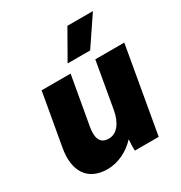

<svg xmlns="http://www.w3.org/2000/svg" viewBox="-177 -871 950 1010"><g transform="rotate(-30 298.0 -366.5)"><path d="M185 13C250 13 312 -18 359 -68C357 -45 356 -16 357 0H502L593 -520H417L368 -240C355 -168 320 -123 271 -123C212 -123 206 -172 215 -226L267 -520H91L35 -203C12 -73 64 13 185 13ZM417 -574 533 -746H378L280 -574Z"/></g></svg>

Font: Fixel Text 20240404 ExtraBold
Style: Italic
Weight: 800
Width: 4
Italic angle: -10°
Designer: AlfaBravo + MacPaw
Foundry: Kyrylo Tkachov, Marchela Mozhyna, Serhii Makarenko, Maria Weinstein, Zakhar Kryvoshyya
Version: Version 1.211;Glyphs 3.2 (3225)